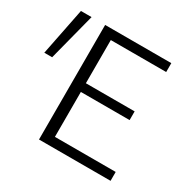

<svg xmlns="http://www.w3.org/2000/svg" viewBox="-165 -807 957 955"><g transform="rotate(30 313.0 -329.0)"><path d="M586 0H175V-658H555V-607H237V-51H586ZM196 -309V-359H517V-309ZM27 -387H-18L36 -658H97Z"/></g></svg>

Font: Ysabeau Office Light
Style: Regular
Weight: 300
Designer: Christian Thalmann (Catharsis Fonts)
Version: Version 2.001;gftools[0.9.30]; featfreeze: tnum,lnum,ss02